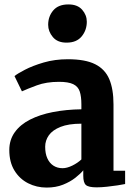

<svg xmlns="http://www.w3.org/2000/svg" viewBox="-20 -836 607 867"><path d="M190.5 11Q145.5 11 107 -8.5Q68.5 -28 45.2 -66Q22 -104 22 -158.5Q22 -204.5 46.8 -239Q71.5 -273.5 115.8 -296Q160 -318.5 219.2 -330Q278.5 -341.5 347.5 -342.5V-364.5Q347.5 -400.5 340 -423Q332.5 -445.5 310.5 -456Q288.5 -466.5 246.5 -466.5Q189 -466.5 146 -450.5Q103 -434.5 79 -423.5L45.5 -492.5Q58 -503 92.5 -521Q127 -539 177.2 -553.8Q227.5 -568.5 286.5 -568.5Q365 -568.5 409.8 -546Q454.5 -523.5 473.5 -478.5Q492.5 -433.5 492.5 -364.5V-65H545V-5Q533.5 -2.5 511 1Q488.5 4.5 462.8 7.2Q437 10 416.5 10Q380 10 368 -0.5Q356 -11 356 -42.5V-67Q343.5 -51.5 320.2 -33.2Q297 -15 264.5 -2Q232 11 190.5 11ZM262.5 -76.5Q282.5 -76.5 306.5 -88.2Q330.5 -100 347.5 -116V-277.5Q289.5 -277.5 253.2 -263Q217 -248.5 200.5 -225Q184 -201.5 184 -173.5Q184 -142.5 193.8 -121Q203.5 -99.5 221.2 -88Q239 -76.5 262.5 -76.5ZM280 -643.5Q239.5 -643.5 218.5 -668.8Q197.5 -694 197.5 -724Q197.5 -762 220.5 -789Q243.5 -816 288.5 -816H289.5Q330 -816 351 -792Q372 -768 372 -738Q372 -700 349 -671.8Q326 -643.5 281 -643.5Z"/></svg>

Font: Merriweather Light 18pt ExtraBold
Style: Regular
Weight: 800
Version: Version 2.100